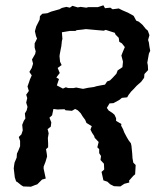

<svg xmlns="http://www.w3.org/2000/svg" viewBox="-20 -705 593 726"><path d="M139 -26 121 -8 112 -5 97 1 68 0 60 -5 45 -17 41 -19 36 -34 32 -68 33 -77 35 -90 43 -109 44 -124 50 -137 56 -152V-172L51 -187L61 -197L66 -212L64 -233L70 -248L76 -257L74 -276L81 -288L84 -301L79 -317L83 -334L79 -347L89 -361L84 -378L90 -395L93 -404L100 -420L91 -433L100 -448L105 -464L101 -480L113 -501L115 -511L111 -525V-541L120 -559L116 -569L112 -587L117 -605L130 -631L131 -644L140 -653L159 -655L173 -661L205 -670L214 -675L231 -679L244 -676L254 -683L274 -677L285 -679L306 -676L314 -678H350L371 -685L377 -674L397 -676L406 -670L429 -673L443 -666L464 -657L484 -646L486 -644L495 -627L505 -623L519 -611L531 -596L539 -589L545 -572L540 -554L543 -544L545 -529L548 -513L543 -502L537 -468L539 -458L540 -440L526 -425L525 -411L514 -396L496 -380L487 -370L476 -359L466 -346L461 -337L441 -335L431 -327L409 -315L394 -314L384 -297L391 -287L405 -278L413 -271L419 -258V-248L439 -236L438 -230L445 -217L450 -204L459 -187L466 -175L475 -163L477 -154L479 -134L480 -124L481 -107L484 -90L493 -81L491 -46L484 -40L468 -22L469 -15L450 -10L435 0L411 -1L397 -8L386 -18L371 -23L364 -55L374 -64L373 -86L360 -100L362 -115L355 -126V-141L348 -148L353 -168L338 -184L336 -191L328 -203L322 -215L327 -228L307 -240L302 -252L293 -264L285 -277L274 -288L264 -293L252 -286L228 -288L224 -292L197 -291L182 -293L177 -269L167 -260L174 -242L172 -226L160 -217L164 -201L161 -183L162 -163V-148L154 -141L157 -123L158 -113L152 -93L145 -75V-67L153 -30ZM294 -369 313 -373 335 -376 345 -379 360 -382 377 -385 385 -397 396 -401 407 -412 420 -426 425 -439 443 -451 445 -472 439 -495 444 -508 452 -527 441 -541 431 -547 429 -562 417 -574 414 -581 389 -589 380 -592 372 -589 349 -591 327 -593 305 -595 290 -593 270 -591 265 -588H244L214 -583L216 -558L214 -550L212 -531L209 -516L206 -500L205 -493L207 -472L213 -459L198 -448L206 -429L193 -412L203 -406L195 -382L218 -370L229 -375L238 -372H258L268 -374Z"/></svg>

Font: Winky Rough
Style: Italic
Weight: 400
Italic angle: -8.97852°
Designer: Simon Atzbach
Foundry: typofactur
Version: Version 1.206